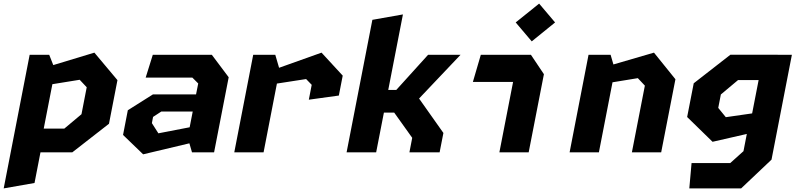

<svg xmlns="http://www.w3.org/2000/svg" viewBox="-56 -845 4416 1065"><path d="M-35.5 200 135.5 170 168.5 0H345L548.5 -158.5L595.5 -400.5L467.5 -553L239.5 -484L217 -541H108.5ZM186.5 -131.5 234.5 -378 386 -402.5 425 -361 396 -211.5 300.5 -131.5Z M1009 0H1131.5L1212.5 -416.5L1119 -541H791.5L752 -414.5H1011L1043.5 -382L1031.5 -321.5H792.5L653 -233.5L626.5 -96.5L738 11L994.5 -50ZM786.5 -162 793 -196.5 839 -226.5H1013L996 -139L822.5 -105.5Z M1657 -292 1823.5 -315 1845 -425.5 1727.5 -553 1492 -469 1471 -541H1348.5L1243.5 0H1406L1480 -381.5L1642 -406.5L1673 -374.5Z M2215 0H2382.5L2403.5 -107.5L2268.5 -298.5L2498.5 -541H2318.5L2142 -346H2097.5L2179 -765L2009.5 -735L1866.5 0H2030.5L2073.5 -220.5H2130.5L2230.5 -80.5Z M2714 0H2876.5L2961 -433.5L2889 -541H2611L2567 -390.5H2790ZM2804.5 -720.5 2893.5 -615.5 3023 -720.5 2934.5 -825Z M3449 0H3611.5L3690.5 -405.5L3571.5 -553L3346.5 -487.5L3331 -541H3208.5L3103.5 0H3266L3341.5 -388.5L3482 -411.5L3521 -370Z M3767.5 200H4055L4223.5 40.5L4336.5 -541H4258V-541.5H3995.5L3792 -383L3755.5 -196L3896.5 -58.5L4086.5 -102L4068 -6.5L3994.5 59.5H3780ZM3928 -246.5 3942.5 -321 4038 -401H4152L4116 -216L3970 -195Z"/></svg>

Font: Monaspace Krypton ExtraBold
Style: Italic
Weight: 800
Italic angle: -11°
Designer: Riley Cran & the Lettermatic Team
Foundry: Lettermatic
Version: Version 1.101 (Monaspace Krypton)